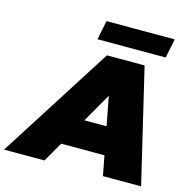

<svg xmlns="http://www.w3.org/2000/svg" viewBox="-199 -1019 1131 1142"><g transform="rotate(15 366.0 -448.0)"><path d="M-74 0 372 -700H604L770 0H535L422 -591H514L175 0ZM132 -122 226 -292H548L574 -122ZM293 -778 317 -896H737L713 -778Z"/></g></svg>

Font: Montserrat Thin Black
Style: Italic
Weight: 900
Italic angle: -11.3°
Version: Version 9.000